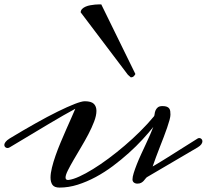

<svg xmlns="http://www.w3.org/2000/svg" viewBox="-44 -831 942 874"><path d="M270 -12.2Q289.1 -14.6 317.4 -27.6Q345.7 -40.5 379.4 -61.3Q413.1 -82 450 -109.4Q486.8 -136.7 523.4 -168Q560.1 -199.2 594.5 -233.4Q628.9 -267.6 657.2 -301.8Q659.2 -304.7 659.9 -312.3Q660.6 -319.8 663.8 -327.9Q667 -335.9 674.1 -342Q681.2 -348.1 695.8 -348.1Q708 -348.1 715.3 -345.2Q722.7 -342.3 726.3 -337.2Q730 -332 731 -325Q731.9 -317.9 731.9 -309.1Q731.9 -300.3 727.8 -284.9Q723.6 -269.5 716.8 -249.8Q710 -230 701.2 -207Q692.4 -184.1 683.3 -160.9Q674.3 -137.7 665.8 -115Q657.2 -92.3 650.9 -73.2Q657.2 -76.7 669.4 -84Q681.6 -91.3 697.5 -101.1Q713.4 -110.8 731.2 -122.1Q749 -133.3 766.6 -144.5L856 -200.7Q859.4 -202.6 863.3 -202.6Q868.7 -202.6 873 -198.5Q877.4 -194.3 877.4 -188Q877.4 -181.2 872.3 -174.1Q867.2 -167 856 -160.2L625.5 -24.9Q621.6 -22.5 617.9 -17.3Q614.3 -12.2 609.6 -7.3Q605 -2.4 598.4 1.2Q591.8 4.9 581.5 4.9Q571.8 4.9 565.4 -0.2Q559.1 -5.4 559.1 -14.2Q559.1 -25.4 564.7 -43.5Q570.3 -61.5 578.9 -83.3Q587.4 -105 598.4 -128.7Q609.4 -152.3 619.9 -175Q630.4 -197.8 639.4 -218Q648.4 -238.3 653.8 -252.9Q632.8 -226.6 604.5 -195.8Q576.2 -165 542.2 -134.5Q508.3 -104 470.2 -75.4Q432.1 -46.9 391.6 -25.1Q351.1 -3.4 309.6 9.8Q268.1 22.9 227.1 22.9Q203.6 22.9 194.8 10.5Q186 -2 186 -22.9Q186 -42 192.4 -67.9Q198.7 -93.8 209 -123Q219.2 -152.3 232.2 -183.1Q245.1 -213.9 257.6 -242.2Q270 -270.5 281 -294.9Q292 -319.3 298.8 -335.9Q275.9 -323.7 244.4 -305.7Q212.9 -287.6 174.8 -264.9Q136.7 -242.2 92.5 -215.6Q48.3 -189 0 -160.2Q-5.4 -157.2 -9.8 -157.2Q-15.6 -157.2 -20 -161.1Q-24.4 -165 -24.4 -171.4Q-24.4 -177.2 -18.8 -184.8Q-13.2 -192.4 0 -200.7Q62 -238.3 117.7 -269.5Q173.3 -300.8 218.5 -323Q263.7 -345.2 295.7 -357.7Q327.6 -370.1 341.8 -370.1Q371.1 -370.1 383.1 -358.4Q395 -346.7 395 -326.2Q395 -305.2 384.5 -277.6Q374 -250 358.4 -220.2Q342.8 -190.4 324.7 -160.2Q306.6 -129.9 291 -103Q275.4 -76.2 264.9 -55.2Q254.4 -34.2 254.4 -22.9Q254.4 -11.7 265.6 -11.7Q269.5 -11.7 270 -12.2ZM572.3 -494.1Q569.8 -488.8 564.9 -483.9Q560.1 -479 551.3 -479L538.1 -490.7L323.2 -774.9Q323.7 -784.2 330.1 -790.5Q336.4 -796.9 346.2 -801Q356 -805.2 367.2 -807.1Q378.4 -809.1 388.7 -810.1Q398.9 -811 406.7 -811Q414.6 -811 417 -811Z"/></svg>

Font: Meddon
Style: Regular
Weight: 400
Designer: Vernon Adams
Foundry: Vernon Adams
Version: Version 1.000